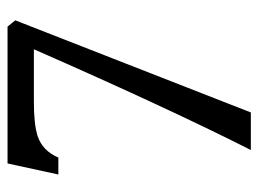

<svg xmlns="http://www.w3.org/2000/svg" viewBox="-108 -577 685 509"><g transform="rotate(-90 234.5 -322.5)"><path d="M91.3 0Q202.6 -220.2 358.4 -575.2H219.7Q159.2 -575.2 128.9 -565.4Q89.4 -552.7 71.3 -510.3H26.4L55.7 -645H418.5L435.1 -624.5L190.9 0Z"/></g></svg>

Font: Elstob 6pt Medium
Style: Regular
Weight: 500
Designer: Peter S. Baker
Version: Version 1.015